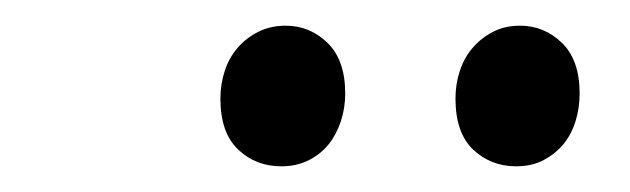

<svg xmlns="http://www.w3.org/2000/svg" viewBox="-20 -679 486 148"><path d="M196.8 -550.8Q177.2 -550.8 163.6 -563.7Q149.9 -576.7 149.9 -603Q149.9 -614.3 153.3 -624.5Q156.7 -634.8 163.3 -642.3Q169.9 -649.9 179.2 -654.5Q188.5 -659.2 200.2 -659.2Q218.8 -659.2 232.4 -646Q246.1 -632.8 246.1 -606.9Q246.1 -595.7 242.7 -585.4Q239.3 -575.2 233.2 -567.6Q227.1 -560.1 217.8 -555.4Q208.5 -550.8 196.8 -550.8ZM377.9 -550.8Q358.4 -550.8 344.7 -563.7Q331.1 -576.7 331.1 -603Q331.1 -614.3 334.5 -624.5Q337.9 -634.8 344.5 -642.3Q351.1 -649.9 360.1 -654.5Q369.1 -659.2 380.9 -659.2Q399.4 -659.2 413.1 -646Q426.8 -632.8 426.8 -606.9Q426.8 -595.7 423.6 -585.4Q420.4 -575.2 414.1 -567.6Q407.7 -560.1 398.7 -555.4Q389.6 -550.8 377.9 -550.8Z"/></svg>

Font: Simonetta
Style: Regular
Weight: 400
Designer: Gayaneh Bagdasaryan
Foundry: BrownFox
Version: Version 1.001